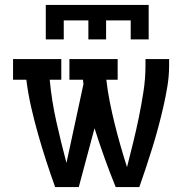

<svg xmlns="http://www.w3.org/2000/svg" viewBox="-20 -760 790 780"><path d="M166 -600V-740H584V-600H511V-677H411V-600H339V-677H239V-600ZM204 0Q185 -53 167.5 -107Q150 -161 134.5 -215.5Q119 -270 106.5 -325Q94 -380 87 -436H33V-520H229V-436H182Q190 -350 209 -265.5Q228 -181 250 -98L319 -418Q319 -423 318 -427.5Q317 -432 317 -436H262V-520H458V-436H412Q417 -391 426 -346Q435 -301 446 -256.5Q457 -212 469.5 -168.5Q482 -125 496 -81Q509 -132 521.5 -183Q534 -234 544.5 -285.5Q555 -337 563 -389Q571 -441 571 -494V-520H667V-494Q667 -451 660 -409Q653 -367 643.5 -325.5Q634 -284 623 -243Q612 -202 599.5 -161.5Q587 -121 573.5 -80.5Q560 -40 546 0H450Q426 -59 404.5 -119Q383 -179 364 -239L300 0Z"/></svg>

Font: Iosevka Etoile Medium
Style: Regular
Weight: 500
Designer: Belleve Invis
Foundry: Belleve Invis
Version: Version 22.1.2; ttfautohint (v1.8.4)